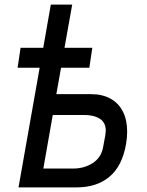

<svg xmlns="http://www.w3.org/2000/svg" viewBox="-20 -815 640 835"><path d="M152.5 -520.5H56.5L69.5 -607H168L201 -795H294L260.5 -607H381.5L368.5 -520.5H245.5L225 -405.5H376.5Q425 -405.5 460.2 -386.2Q495.5 -367 514.2 -330.2Q533 -293.5 533 -243Q533 -215.5 528 -187.5Q511.5 -93 456.2 -46.5Q401 0 312.5 0H60.5ZM428.5 -175.5 438 -227Q440 -241 440 -246.5Q440 -282 414.2 -298.5Q388.5 -315 345.5 -315H209.5L168.5 -82H298.5Q346.5 -82 383.5 -106Q420.5 -130 428.5 -175.5Z"/></svg>

Font: JuliaMono MediumItalic
Style: Regular
Weight: 500
Italic angle: -9°
Monospace: yes
Designer: cormullion
Foundry: corm
Version: Version 0.049; ttfautohint (v1.8.4)